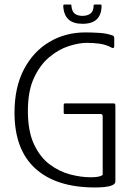

<svg xmlns="http://www.w3.org/2000/svg" viewBox="-20 -821 595 847"><path d="M489 -21Q489 -10 475.5 -4Q462 2 441.5 4Q421 6 399 6Q228 6 136 -77.5Q44 -161 44 -324Q44 -435 85 -514Q126 -593 197 -635.5Q268 -678 357 -678Q384 -678 417 -676Q450 -674 472 -666Q479 -664 481.5 -661.5Q484 -659 484 -653V-620Q484 -612 481.5 -610Q479 -608 474 -610Q449 -624 421 -628Q393 -632 363 -632Q328 -632 283 -617.5Q238 -603 197 -568.5Q156 -534 129.5 -476.5Q103 -419 103 -332Q103 -242 130 -184.5Q157 -127 199.5 -95.5Q242 -64 289.5 -51.5Q337 -39 380 -39Q423 -39 433 -50V-307Q433 -314 430.5 -316Q428 -318 423 -318H267Q264 -318 262.5 -319.5Q261 -321 261 -324V-358Q261 -361 262.5 -363Q264 -365 267 -365H478Q486 -365 487.5 -362.5Q489 -360 489 -353ZM344 -716Q303 -716 282 -735.5Q261 -755 259 -795Q259 -797 260 -799Q261 -801 264 -801H290Q293 -801 294 -800Q295 -799 295 -796Q297 -771 309.5 -761Q322 -751 344 -751Q366 -751 379.5 -761.5Q393 -772 393 -797Q393 -799 394.5 -800Q396 -801 398 -801H424Q426 -801 427 -800Q428 -799 428 -795Q428 -757 407.5 -736.5Q387 -716 344 -716Z"/></svg>

Font: Glory Thin Light
Style: Regular
Weight: 300
Version: Version 1.011